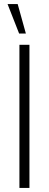

<svg xmlns="http://www.w3.org/2000/svg" viewBox="-20 -919 239 939"><path d="M75 0V-700H124V0ZM17 -899H66.5L106.5 -755H73.5Z"/></svg>

Font: Urbanist ExtraLight
Style: Regular
Weight: 200
Designer: Corey Hu
Foundry: Corey Hu
Version: Version 1.330; ttfautohint (v1.8.4.7-5d5b)